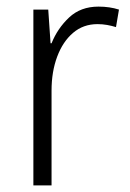

<svg xmlns="http://www.w3.org/2000/svg" viewBox="-20 -561 393 581"><path d="M278 -541Q312 -541 340 -532L331 -479Q318 -483 304 -485.5Q290 -488 275 -488Q232 -488 201 -461.5Q170 -435 153 -389.5Q136 -344 136 -287V0H81V-532H126L133 -430H136Q154 -475 189 -508Q224 -541 278 -541Z"/></svg>

Font: Noto Sans Lao Looped SemiCondensed Light
Style: Regular
Weight: 300
Width: 4
Designer: Mark Frömberg, Ben Mitchell
Foundry: The Fontpad Ltd
Version: Version 1.002; ttfautohint (v1.8.4.7-5d5b)